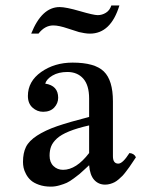

<svg xmlns="http://www.w3.org/2000/svg" viewBox="-20 -675 547 709"><path d="M83 -320.8Q83 -374.5 132.1 -409.2Q181.2 -443.8 248 -443.8Q330.1 -443.8 363.5 -411.1Q397 -378.4 397 -300.8V-98.1Q397 -70.8 417 -70.8Q433.1 -70.8 458 -109.9Q475.6 -108.4 481.9 -94.2Q478.5 -89.4 470.2 -76.7Q461.9 -64 458 -58.6Q454.1 -53.2 445.8 -42.2Q437.5 -31.2 432.4 -25.9Q427.2 -20.5 418.7 -13.2Q410.2 -5.9 403.1 -2.2Q396 1.5 386.7 4.2Q377.4 6.8 368.2 6.8Q343.8 6.8 327.9 -10.7Q312 -28.3 309.1 -64.9Q308.6 -64.5 293.9 -50.8Q279.3 -37.1 273.7 -32.5Q268.1 -27.8 252.7 -16.4Q237.3 -4.9 226.6 0Q215.8 4.9 199.7 9.5Q183.6 14.2 168 14.2Q143.1 14.2 123.8 7.3Q104.5 0.5 93.8 -9.3Q83 -19 76.2 -32Q69.3 -44.9 67.1 -55.7Q64.9 -66.4 64.9 -77.1Q64.9 -109.9 75.9 -132.3Q86.9 -154.8 116.9 -174.3Q147 -193.8 190.9 -209Q234.9 -224.1 309.1 -243.2V-311Q309.1 -360.4 287.4 -384.8Q265.6 -409.2 229 -409.2Q196.3 -409.2 174.1 -396.2Q151.9 -383.3 147 -366.2Q194.8 -358.9 194.8 -314Q194.8 -293.5 180.2 -277.8Q165.5 -262.2 139.2 -262.2Q117.2 -262.2 100.1 -277.6Q83 -293 83 -320.8ZM309.1 -109.9V-211.9Q264.2 -201.7 234.9 -189.7Q205.6 -177.7 190.2 -163.6Q174.8 -149.4 168.9 -134.5Q163.1 -119.6 163.1 -100.1Q163.1 -75.7 177.5 -61.8Q191.9 -47.9 212.9 -47.9Q261.7 -47.9 309.1 -109.9ZM391.1 -654.8H420.9Q389.2 -550.8 312 -550.8Q302.7 -550.8 291.3 -552.7Q279.8 -554.7 271.7 -556.6Q263.7 -558.6 230.5 -569.8Q197.3 -581.1 176.8 -581.1Q145.5 -581.1 122.1 -550.8H95.2Q134.3 -648.9 200.2 -648.9Q223.6 -648.9 274.7 -634Q325.7 -619.1 340.8 -619.1Q356.9 -619.1 371.1 -627.9Q385.3 -636.7 391.1 -654.8Z"/></svg>

Font: Jacques Francois
Style: Regular
Weight: 400
Designer: Manvel Shmavonyan, Alexei Vanyashin
Foundry: Cyreal (www.cyreal.org)
Version: Version 1.003